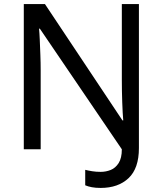

<svg xmlns="http://www.w3.org/2000/svg" viewBox="-20 -734 800 944"><path d="M475 190Q450 190 431.5 186.5Q413 183 399 177V101Q415 105 434 108Q453 111 475 111Q501 111 524.5 101.5Q548 92 563.5 67.5Q579 43 579 0L176 -593H172Q174 -574 175.5 -539Q177 -504 178.5 -464Q180 -424 180 -387V0H97V-714H201L582 -142H586Q583 -174 581 -230.5Q579 -287 579 -342V-714H663V-6Q663 94 612 142Q561 190 475 190Z"/></svg>

Font: RS Noto Sans
Style: Regular
Weight: 400
Designer: Monotype Design Team
Foundry: Monotype Imaging Inc.
Version: Version 3.10